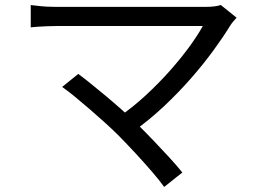

<svg xmlns="http://www.w3.org/2000/svg" viewBox="-20 -705 1040 770"><path d="M928.8 -634.1Q921.7 -626.2 915 -618.4Q908.4 -610.5 903.8 -603.2Q875.7 -557.2 836.1 -503Q796.5 -448.7 746.8 -391.8Q697.1 -334.9 638.6 -279.8Q580 -224.6 513.2 -176.7L451.3 -232.4Q511.8 -273.9 564.9 -323.1Q618 -372.3 662.5 -422.6Q707 -472.9 740.3 -518.8Q773.7 -564.8 793.3 -600.6Q773.7 -600.6 736 -600.6Q698.3 -600.6 648.1 -600.6Q597.9 -600.6 542.6 -600.6Q487.2 -600.6 432.5 -600.6Q377.8 -600.6 330.7 -600.6Q283.6 -600.6 250.4 -600.6Q217.3 -600.6 205 -600.6Q185.6 -600.6 166 -599.7Q146.4 -598.8 129.7 -597.7Q113.1 -596.6 103.3 -595.3V-684.7Q117 -683.4 134 -681.3Q151 -679.2 169.5 -678.3Q188 -677.4 205 -677.4Q215.7 -677.4 248.4 -677.4Q281 -677.4 327.9 -677.4Q374.8 -677.4 429.5 -677.4Q484.3 -677.4 540.6 -677.4Q597 -677.4 648.5 -677.4Q700 -677.4 739.9 -677.4Q779.7 -677.4 801.3 -677.4Q844 -677.4 865.5 -684.9ZM457.6 -159.4Q435 -182 404.4 -210Q373.7 -237.9 340.8 -266.2Q308 -294.6 278.8 -318.5Q249.5 -342.4 229.2 -356.3L293.8 -408.5Q310.9 -396.2 339.1 -373.6Q367.3 -350.9 400.7 -323.2Q434 -295.5 467.2 -266Q500.3 -236.6 527.3 -210.4Q558.8 -179.6 593.3 -143.6Q627.8 -107.7 658.8 -73.8Q689.9 -39.9 711.2 -13.2L638.4 44.7Q620 18.9 589.6 -16.4Q559.1 -51.7 524.3 -89.4Q489.4 -127 457.6 -159.4Z"/></svg>

Font: Noto Sans KR Thin
Style: Regular
Weight: 100
Designer: Ryoko NISHIZUKA 西塚涼子 (kana, bopomofo & ideographs); Paul D. Hunt (Latin, Greek & Cyrillic); Sandoll Communications 산돌커뮤니
Foundry: Adobe
Version: Version 2.004-H2;hotconv 1.0.118;makeotfexe 2.5.65603